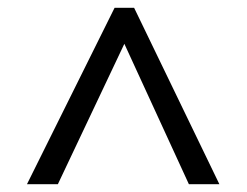

<svg xmlns="http://www.w3.org/2000/svg" viewBox="-20 -739 632 491"><path d="M273 -719H323L541 -268H463L298 -627L128 -268H49Z"/></svg>

Font: hexukorean05
Style: Book
Weight: 400
Designer: Jelle Bosma - Monotype Design Team
Foundry: Monotype Imaging Inc.
Version: Version 2.003